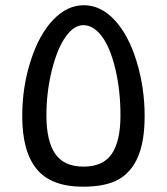

<svg xmlns="http://www.w3.org/2000/svg" viewBox="-20 -703 637 733"><path d="M296.9 9.8Q175.3 9.8 120.1 -57.4Q64.9 -124.5 64.9 -259.8Q64.9 -371.1 97.2 -471.2Q129.4 -571.3 182.9 -627.2Q236.3 -683.1 299.8 -683.1Q365.2 -683.1 418.2 -625.7Q471.2 -568.4 501.7 -468Q532.2 -367.7 532.2 -259.8Q532.2 -165 507.3 -105.7Q482.4 -46.4 433.1 -18.3Q383.8 9.8 296.9 9.8ZM298.8 -66.9Q374 -66.9 407 -116Q439.9 -165 439.9 -262.2Q439.9 -357.9 420.4 -439.7Q400.9 -521.5 368.9 -564.2Q336.9 -606.9 297.9 -606.9Q261.7 -606.9 230 -561.8Q198.2 -516.6 177.7 -433.8Q157.2 -351.1 157.2 -262.2Q157.2 -165 190.7 -116Q224.1 -66.9 298.8 -66.9Z"/></svg>

Font: Noto Kufi Arabic
Style: Regular
Weight: 400
Designer: Monotype Design team
Foundry: Monotype Imaging Inc.
Version: Version 1.02